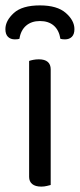

<svg xmlns="http://www.w3.org/2000/svg" viewBox="-28 -687 296 712"><path d="M80 -343H160V-1Q156 0 146 2.5Q136 5 125 5Q103 5 91.5 -4.5Q80 -14 80 -31ZM160 -292H80V-461Q85 -463 95 -465Q105 -467 116 -467Q138 -467 149 -457.5Q160 -448 160 -430ZM120 -609Q89 -609 69 -592Q49 -575 44 -543Q41 -542 36.5 -541.5Q32 -541 27 -541Q11 -541 1.5 -550.5Q-8 -560 -8 -579Q-8 -610 23 -638.5Q54 -667 120 -667Q184 -667 216 -639Q248 -611 248 -579Q248 -560 238.5 -550.5Q229 -541 213 -541Q208 -541 204 -541.5Q200 -542 196 -543Q191 -575 171.5 -592Q152 -609 120 -609Z"/></svg>

Font: Baloo Bhaijaan 2
Style: Regular
Weight: 400
Designer: Sanskriti Dholi, Noopur Datye and Ek Type
Foundry: Ek Type
Version: Version 1.701